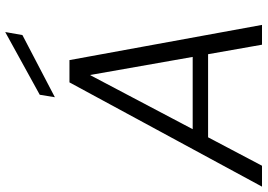

<svg xmlns="http://www.w3.org/2000/svg" viewBox="-176 -816 973 698"><g transform="rotate(-90 310.0 -466.5)"><path d="M-19 0 360 -700H441L569 0H497L387 -624H386L57 0ZM117 -196 146 -252H489L499 -196ZM306 -753 315 -808 542 -933H543L532 -871Z"/></g></svg>

Font: DM Sans 28pt Light
Style: Italic
Weight: 300
Italic angle: -10°
Version: Version 4.004;gftools[0.9.30]